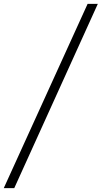

<svg xmlns="http://www.w3.org/2000/svg" viewBox="-76 -800 528 997"><path d="M-56.5 177 379 -780H432L-2 177Z"/></svg>

Font: Merriweather 120pt Light
Style: Italic
Weight: 300
Italic angle: -7.8°
Version: Version 2.101